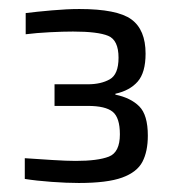

<svg xmlns="http://www.w3.org/2000/svg" viewBox="-20 -822 391 426"><path d="M155 -416Q128 -416 94 -418.5Q60 -421 35 -425V-471Q64 -469 96 -467Q128 -465 148 -465Q197 -465 221.5 -474.5Q246 -484 246 -524Q246 -561 230 -574Q214 -587 175 -587H101V-635H175Q204 -635 223.5 -646Q243 -657 243 -694Q243 -733 220 -742.5Q197 -752 142 -752Q120 -752 90.5 -750.5Q61 -749 37 -746V-793Q61 -796 95 -799Q129 -802 156 -802Q240 -802 271.5 -779Q303 -756 303 -703Q303 -661 285.5 -641Q268 -621 236 -614V-612Q270 -605 289 -586Q308 -567 308 -521Q308 -486 296 -463Q284 -440 251 -428Q218 -416 155 -416Z"/></svg>

Font: Saira
Style: Regular
Weight: 400
Designer: Hector Gatti with collaboration of the Omnibus-Type team
Foundry: Omnibus-Type
Version: Version 1.100; ttfautohint (v1.8.3)